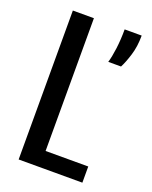

<svg xmlns="http://www.w3.org/2000/svg" viewBox="-133 -774 671 848"><g transform="rotate(20 202.5 -350.0)"><path d="M60.5 0V-700H159.5V-76H360V0ZM285 -540.5Q293 -566.5 298.5 -609Q304 -651.5 304 -700H384Q384 -648.5 371 -606.8Q358 -565 345 -540.5Z"/></g></svg>

Font: Trispace SemiCondensed
Style: Regular
Weight: 400
Width: 4
Designer: Tyler Finck
Foundry: Etcetera Type Company
Version: Version 1.210; ttfautohint (v1.8.3)